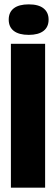

<svg xmlns="http://www.w3.org/2000/svg" viewBox="-20 -861 257 881"><path d="M30 0V-660H187V0ZM112 -701Q67 -701 43.5 -719Q20 -737 20 -771Q20 -805 43.5 -823Q67 -841 112 -841Q157 -841 180 -822.5Q203 -804 203 -771Q203 -737 179.5 -719Q156 -701 112 -701Z"/></svg>

Font: Bricolage Grotesque 72pt Condensed ExtraBold
Style: Regular
Weight: 800
Width: 3
Designer: Mathieu Triay
Foundry: Atelier Triay
Version: Version 1.001;gftools[0.9.33.dev8+g029e19f]